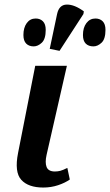

<svg xmlns="http://www.w3.org/2000/svg" viewBox="-20 -831 493 861"><path d="M174 10Q107 10 75.5 -24.5Q44 -59 61 -145L138 -536H280L189 -137Q181 -102 189 -82Q197 -62 226 -62Q239 -62 250.5 -65Q262 -68 282 -78L293 -26Q272 -11 240.5 -0.5Q209 10 174 10ZM247 -603 203 -612 236 -768Q245 -810 279.5 -810.5Q314 -811 356 -780L354 -768ZM399 -623Q377 -623 364.5 -635.5Q352 -648 352 -674Q352 -707 367.5 -727.5Q383 -748 408 -748Q428 -748 440.5 -735.5Q453 -723 453 -697Q453 -656 435.5 -639.5Q418 -623 399 -623ZM131 -623Q110 -623 97.5 -635.5Q85 -648 85 -674Q85 -707 100 -727.5Q115 -748 140 -748Q160 -748 172.5 -735.5Q185 -723 185 -697Q185 -656 167.5 -639.5Q150 -623 131 -623Z"/></svg>

Font: Noto Serif ExtraCondensed
Style: Bold Italic
Weight: 700
Width: 2
Italic angle: -12°
Designer: Monotype Design Team
Foundry: Monotype Imaging Inc.
Version: Version 2.013; ttfautohint (v1.8.4.7-5d5b)